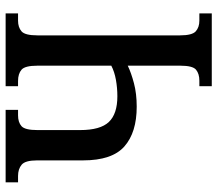

<svg xmlns="http://www.w3.org/2000/svg" viewBox="-64 -690 754 665"><g transform="rotate(-90 312.5 -357.0)"><path d="M347 0V-43H366Q390 -43 404 -54.5Q418 -66 418 -109V-291Q393 -279 357 -269.5Q321 -260 276 -260Q187 -260 138.5 -302.5Q90 -345 90 -446V-605Q90 -646 75 -658.5Q60 -671 36 -671H14V-714H265V-671H246Q222 -671 208.5 -659Q195 -647 195 -604V-456Q195 -386 223 -356.5Q251 -327 312 -327Q341 -327 369 -332Q397 -337 418 -348V-604Q418 -647 404 -659Q390 -671 365 -671H347V-714H599V-671H574Q551 -671 537 -659Q523 -647 523 -604V-110Q523 -68 537 -55.5Q551 -43 574 -43H599V0Z"/></g></svg>

Font: Noto Serif ExtraCondensed Medium
Style: Regular
Weight: 500
Width: 2
Designer: Monotype Design Team
Foundry: Monotype Imaging Inc.
Version: Version 2.015